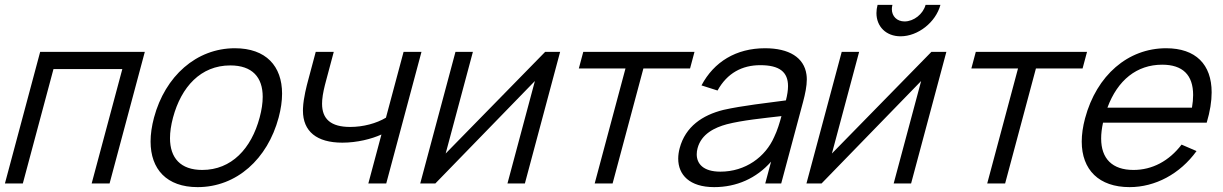

<svg xmlns="http://www.w3.org/2000/svg" viewBox="-23 -753 5018 788"><path d="M-2.8 0H70.7L196.5 -469.5H479L353.2 0H426.7L571.3 -540H141.8Z M788.1 15C948.1 15 1075.1 -100.5 1120.6 -270.5C1130 -305.6 1134.7 -338.5 1134.7 -368.6C1134.7 -481.7 1068.8 -555 940.9 -555C782.9 -555 654.7 -440.5 609.1 -270.5C599.7 -235.3 595 -202.3 595 -172.1C595 -58.6 661 15 788.1 15ZM807 -55.5C717.8 -55.5 674.7 -104.9 674.7 -186C674.7 -211.3 678.9 -239.6 687.1 -270.5C720.9 -396.5 801 -484.5 922 -484.5C1012.5 -484.5 1055.2 -435.9 1055.2 -355.5C1055.2 -330.2 1051 -301.7 1042.6 -270.5C1008.5 -143 927 -55.5 807 -55.5Z M1488.7 0H1562.2L1706.8 -540H1633.3L1561 -270C1521.7 -246.5 1467.8 -232 1414.3 -232C1335 -232 1298.8 -264.3 1298.8 -327.2C1298.8 -332.1 1299 -337.2 1299.4 -342.5C1301.4 -368.5 1308.9 -398.5 1315 -421L1346.8 -540H1272.8L1241 -421C1236.7 -405 1222.2 -351 1220.6 -309.5C1220.4 -306 1220.3 -302.6 1220.3 -299.2C1220.3 -213.8 1276.7 -167.5 1382 -167.5C1442.5 -167.5 1501.6 -182.5 1542.5 -201Z M2275.8 -540H2214.3L1806.1 -123L1917.8 -540H1846.3L1701.7 0H1763.7L2172.3 -420.5L2059.7 0H2131.2Z M2417.7 0H2491.2L2617.6 -472H2809.1L2827.3 -540H2370.8L2352.6 -472H2544.1Z M3286.9 -447C3277.2 -517 3215.4 -555 3116.9 -555C2997.9 -555 2906.9 -499 2856 -402.5L2921.9 -381.5C2961.7 -453.5 3023.2 -485.5 3097.2 -485.5C3176.5 -485.5 3211.2 -457.4 3211.2 -399.5C3211.2 -382.6 3208.2 -363.1 3202.5 -341C3127.8 -331 3023.8 -319.5 2946.1 -302C2859.8 -280.5 2790.2 -233.5 2766.5 -145C2762.5 -130.1 2760.5 -115.6 2760.5 -101.7C2760.5 -35.6 2806.9 15 2908.1 15C3000.1 15 3081.3 -21 3141.6 -89.5L3117.7 0H3183.2L3273.1 -335.5C3281.6 -367.5 3288.3 -399.4 3288.3 -427.1C3288.3 -434 3287.8 -440.7 3286.9 -447ZM2933.6 -48.5C2862.3 -48.5 2836.5 -81.8 2836.5 -119.7C2836.5 -128 2837.7 -136.6 2840 -145C2855.7 -203.5 2910.1 -229.5 2959.8 -243C3023.7 -259.5 3111 -268 3184.2 -276.5C3177.7 -252 3167.3 -217 3154.2 -190.5C3118.4 -109 3036.6 -48.5 2933.6 -48.5Z M3673.1 -604C3744.6 -604 3817.5 -661.5 3836.7 -733H3775.7C3765.7 -695.5 3727.5 -665 3689.5 -665C3658.1 -665 3637.3 -686.4 3637.3 -715.4C3637.3 -721 3638.1 -726.9 3639.7 -733H3578.7C3575.6 -721.3 3574.1 -710 3574.1 -699.3C3574.1 -644.3 3613.3 -604 3673.1 -604ZM3861 -540H3799.5L3391.3 -123L3503 -540H3431.5L3286.8 0H3348.8L3757.5 -420.5L3644.8 0H3716.3Z M4028.7 0H4102.2L4228.6 -472H4420.1L4438.3 -540H3981.8L3963.6 -472H4155.1Z M4504 -249.5H4929.5C4943.2 -295.5 4949.8 -337.2 4949.8 -373.9C4949.8 -488.9 4884.2 -555 4762.9 -555C4606.9 -555 4477.8 -444.5 4430.3 -267.5C4421.1 -233.1 4416.6 -201.1 4416.6 -171.9C4416.6 -56.1 4487.3 15 4613.1 15C4717.6 15 4819.5 -38.5 4887.8 -133L4826.4 -159.5C4774.8 -92 4706 -55.5 4629 -55.5C4542.1 -55.5 4496.3 -101.6 4496.3 -184.6C4496.3 -204.2 4498.8 -225.9 4504 -249.5ZM4746.8 -487.5C4831 -487.5 4873.8 -445.3 4873.8 -363.1C4873.8 -347.2 4872.2 -329.8 4869 -311H4522C4563.9 -424.5 4642.8 -487.5 4746.8 -487.5Z"/></svg>

Font: Manrope
Style: RegularItalic
Weight: 400
Italic angle: -15°
Designer: Mikhail Sharanda
Foundry: Mikhail Sharanda
Version: Version 4.502;hotconv 1.0.109;makeotfexe 2.5.65596